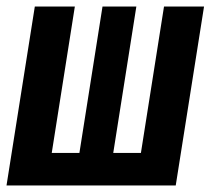

<svg xmlns="http://www.w3.org/2000/svg" viewBox="-24 -570 647 590"><path d="M516 0H-4L83 -550H206L135 -100H220L291 -550H395L324 -100H409L480 -550H603Z"/></svg>

Font: JetBrains Mono Extra Bold
Style: Italic
Weight: 800
Italic angle: -9°
Monospace: yes
Designer: Philipp Nurullin, Konstantin Bulenkov
Foundry: JetBrains
Version: 2.002